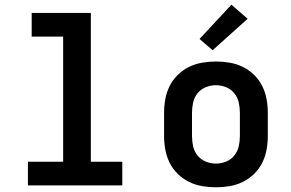

<svg xmlns="http://www.w3.org/2000/svg" viewBox="-20 -790 1240 818"><path d="M99 0V-101H249V-634H115V-735H367V-101H501V0Z M900 8Q871 8 841.5 3Q812 -2 785.5 -15Q759 -28 737.5 -49Q716 -70 703 -96Q690 -122 684.5 -151.5Q679 -181 679 -210V-310Q679 -339 684.5 -368.5Q690 -398 703 -424Q716 -450 737.5 -471Q759 -492 785.5 -505Q812 -518 841.5 -523Q871 -528 900 -528Q929 -528 958.5 -523Q988 -518 1014.5 -505Q1041 -492 1062.5 -471Q1084 -450 1097 -424Q1110 -398 1115.5 -368.5Q1121 -339 1121 -310V-210Q1121 -181 1115.5 -151.5Q1110 -122 1097 -96Q1084 -70 1062.5 -49Q1041 -28 1014.5 -15Q988 -2 958.5 3Q929 8 900 8ZM900 -93Q922 -93 943 -101.5Q964 -110 978 -127Q992 -144 997 -166Q1002 -188 1002 -210V-310Q1002 -332 997 -354Q992 -376 978 -393Q964 -410 943 -418.5Q922 -427 900 -427Q878 -427 857 -418.5Q836 -410 822 -393Q808 -376 803 -354Q798 -332 798 -310V-210Q798 -188 803 -166Q808 -144 822 -127Q836 -110 857 -101.5Q878 -93 900 -93ZM886 -576 830 -624 966 -770 1035 -710Z"/></svg>

Font: Iosevka Plex Etoile
Style: Bold
Weight: 700
Designer: Belleve Invis
Foundry: Belleve Invis
Version: Version 25.1.1; ttfautohint (v1.8.4)